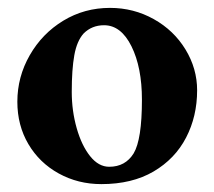

<svg xmlns="http://www.w3.org/2000/svg" viewBox="-20 -453 543 487"><path d="M24 0ZM24 -195Q24 -258 55.5 -313Q87 -368 140.5 -400.5Q194 -433 259 -433Q319 -433 370 -404.5Q421 -376 450.5 -327.5Q480 -279 480 -224Q480 -158 452 -104Q424 -50 369.5 -18Q315 14 237 14Q178 14 129 -13Q80 -40 52 -87.5Q24 -135 24 -195ZM319 -64Q340 -99 340 -200Q340 -282 313.5 -335.5Q287 -389 244 -389Q213 -389 192 -368Q175 -349 168.5 -313Q162 -277 162 -220Q162 -172 174.5 -128Q187 -84 208.5 -57Q230 -30 257 -30Q298 -30 319 -64Z"/></svg>

Font: EB Garamond
Style: Bold
Weight: 700
Designer: Georg Duffner and Octavio Pardo
Foundry: Georg Duffner
Version: Version 1.000; ttfautohint (v1.6)